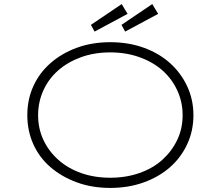

<svg xmlns="http://www.w3.org/2000/svg" viewBox="-20 -912 1083 942"><path d="M521 10Q431 10 356.5 -17.5Q282 -45 227.5 -92Q173 -139 143.5 -204.5Q114 -270 114 -347Q114 -424 143.5 -489Q173 -554 227.5 -602Q282 -650 356.5 -677.5Q431 -705 521 -705Q610 -705 685 -678Q760 -651 814 -602.5Q868 -554 898.5 -488.5Q929 -423 929 -347Q929 -270 898.5 -204.5Q868 -139 814 -91.5Q760 -44 685 -17Q610 10 521 10ZM521 -40Q598 -40 664 -63Q730 -86 776.5 -128Q823 -170 849.5 -225.5Q876 -281 876 -347Q876 -412 849.5 -469Q823 -526 776.5 -567Q730 -608 664 -631.5Q598 -655 521 -655Q443 -655 378 -631.5Q313 -608 266 -567Q219 -526 193 -469Q167 -412 167 -347Q167 -281 193 -225.5Q219 -170 266 -128Q313 -86 378 -63Q443 -40 521 -40ZM444 -757 426 -790 577 -892 606 -844ZM594 -757 576 -790 727 -892 756 -844Z"/></svg>

Font: Lexend Tera ExtraLight
Style: Regular
Weight: 250
Designer: Bonnie Shaver-Troup, Thomas Jockin
Foundry: Lexend
Version: Version 1.007